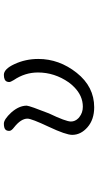

<svg xmlns="http://www.w3.org/2000/svg" viewBox="235 -754 529 1040"><g transform="rotate(-90 500.0 -233.5)"><path d="M701.2 -291Q701.2 -360.4 672.9 -420.9Q646.5 -477.5 615.2 -477.5Q584 -477.5 578.1 -460Q576.2 -455.1 576.2 -448.2Q576.2 -441.4 586.9 -423.8Q627.9 -363.3 627.9 -293Q627.9 -203.1 574.2 -126Q563.5 -111.3 549.8 -97.7Q502 -49.8 442.4 -49.8Q410.2 -49.8 386.7 -68.4L379.9 -74.2Q362.3 -91.8 362.3 -114.3Q362.3 -141.6 406.2 -233.4Q446.3 -335 448.2 -353.5Q448.2 -395.5 411.1 -437.5Q374 -477.5 350.6 -477.5Q327.1 -477.5 318.4 -468.8Q311.5 -461.9 311.5 -448.2Q311.5 -436.5 331.1 -421.9Q377.9 -384.8 377.9 -349.6Q377.9 -328.1 334 -234.9Q290 -141.6 290 -107.4Q290 -60.5 331.5 -24.4Q373 11.7 439.5 11.7Q550.8 11.7 626 -83Q701.2 -177.7 701.2 -291Z"/></g></svg>

Font: FakePearl
Style: ExtraLight
Weight: 300
Version: Version 1.2